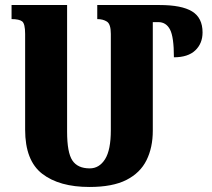

<svg xmlns="http://www.w3.org/2000/svg" viewBox="-20 -734 842 764"><path d="M367 -714H615Q703 -714 744.5 -688.5Q786 -663 786 -605Q786 -561 757 -533.5Q728 -506 672 -506Q672 -587 656.5 -616.5Q641 -646 610 -646H588V-214Q588 -147 563 -96.5Q538 -46 483 -18Q428 10 336 10Q216 10 148 -42.5Q80 -95 80 -218V-599Q80 -640 68 -649Q56 -658 26 -658V-714H247V-210Q247 -127 268 -95.5Q289 -64 337 -64Q375 -64 398 -100.5Q421 -137 421 -216V-599Q421 -638 405.5 -648Q390 -658 367 -658Z"/></svg>

Font: Noto Serif Armenian ExtraCondensed Black
Style: Regular
Weight: 900
Width: 2
Designer: Monotype Design Team
Foundry: Monotype Imaging Inc.
Version: Version 2.008; ttfautohint (v1.8.4.7-5d5b)